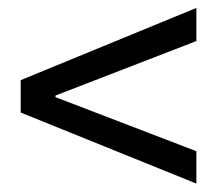

<svg xmlns="http://www.w3.org/2000/svg" viewBox="-20 -544 554 475"><path d="M31.2 -265.6V-345.7L465.8 -524.4V-442.4L117.2 -307.6V-303.7L465.8 -169.9V-89.8Z"/></svg>

Font: Reddit Sans Fudge
Style: Regular
Weight: 400
Designer: Stephen Hutchings
Foundry: Reddit
Version: Version 1.011